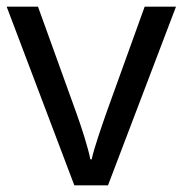

<svg xmlns="http://www.w3.org/2000/svg" viewBox="-20 -556 548 576"><path d="M203 0H304L508 -536H414L300 -220C285 -177 262 -111 255 -78H251C245 -111 224 -176 208 -220L94 -536H0Z"/></svg>

Font: Noto Sans Math
Style: Regular
Weight: 400
Designer: Monotype Design Team, Delve Withrington, Jeff Kellem
Foundry: Monotype Imaging Inc., Delve Fonts LLC
Version: Version 3.000